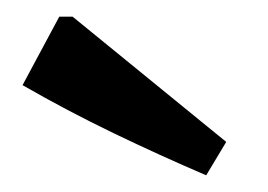

<svg xmlns="http://www.w3.org/2000/svg" viewBox="-20 -762 321 230"><path d="M227 -552Q171 -576 116 -602.5Q61 -629 7 -660L51 -742H67L251 -592Z"/></svg>

Font: Piazzolla SemiBold
Style: Regular
Weight: 600
Designer: Juan Pablo del Peral
Foundry: Huerta Tipografica
Version: Version 1.330